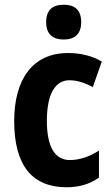

<svg xmlns="http://www.w3.org/2000/svg" viewBox="-20 -781 474 811"><path d="M249 -761C202 -761 175 -739 175 -687C175 -637 203 -614 249 -614C295 -614 323 -637 323 -687C323 -738 297 -761 249 -761ZM262 10C315 10 361 -4 398 -31V-145C359 -120 318 -105 275 -105C212 -105 178 -160 178 -271C178 -383 213 -442 273 -442C306 -442 339 -431 372 -413L410 -521C371 -544 324 -557 267 -557C119 -557 40 -447 40 -270C40 -79 118 10 262 10Z"/></svg>

Font: Noto Sans Lao Looped Condensed
Style: Bold
Weight: 700
Width: 3
Designer: Mark Frömberg, Ben Mitchell
Foundry: The Fontpad Ltd
Version: Version 1.002